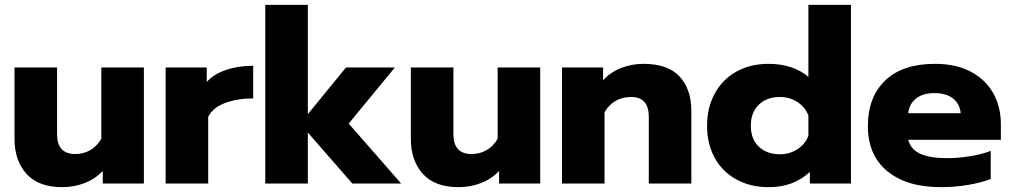

<svg xmlns="http://www.w3.org/2000/svg" viewBox="-20 -759 4184 794"><path d="M40 -185V-480H216V-205Q216 -122 291 -122Q325 -122 353 -138Q381 -154 399 -185V-480H575V0H405V-52Q374 -19 330 -2Q286 15 238 15Q139 15 89.5 -40Q40 -95 40 -185Z M665 -480H835V-420Q863 -452 914 -469.5Q965 -487 1027 -487V-352Q961 -352 910.5 -333Q860 -314 841 -276V0H665Z M1077 -739H1253V-287L1411 -480H1613L1422 -248L1639 0H1437L1253 -211V0H1077Z M1679 -185V-480H1855V-205Q1855 -122 1930 -122Q1964 -122 1992 -138Q2020 -154 2038 -185V-480H2214V0H2044V-52Q2013 -19 1969 -2Q1925 15 1877 15Q1778 15 1728.5 -40Q1679 -95 1679 -185Z M2304 -480H2474V-427Q2505 -461 2549 -478Q2593 -495 2641 -495Q2742 -495 2790.5 -442.5Q2839 -390 2839 -300V0H2663V-277Q2663 -358 2589 -358Q2555 -358 2527 -342.5Q2499 -327 2480 -295V0H2304Z M2904 -239Q2904 -314 2936 -372.5Q2968 -431 3025.5 -463Q3083 -495 3159 -495Q3209 -495 3251 -481Q3293 -467 3323 -441V-739H3499V0H3329V-48Q3262 15 3159 15Q3084 15 3026 -16.5Q2968 -48 2936 -105.5Q2904 -163 2904 -239ZM3323 -197V-282Q3309 -317 3277 -337.5Q3245 -358 3205 -358Q3151 -358 3118 -326Q3085 -294 3085 -239Q3085 -184 3118 -152.5Q3151 -121 3205 -121Q3245 -121 3277 -141.5Q3309 -162 3323 -197Z M3569 -238Q3569 -357 3640.5 -426Q3712 -495 3847 -495Q3933 -495 3994.5 -462.5Q4056 -430 4087.5 -373.5Q4119 -317 4119 -246V-181H3736Q3746 -141 3786 -123Q3826 -105 3895 -105Q3942 -105 3991.5 -113Q4041 -121 4077 -135V-19Q4040 -4 3984.5 5.5Q3929 15 3871 15Q3730 15 3649.5 -51Q3569 -117 3569 -238ZM3953 -291Q3949 -330 3921 -352Q3893 -374 3844 -374Q3796 -374 3768 -351.5Q3740 -329 3736 -291Z"/></svg>

Font: Prompt
Style: Bold
Weight: 700
Designer: Katatrad Team
Foundry: CadsonDemak
Version: Version 1.000